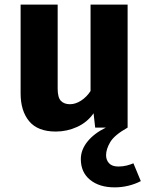

<svg xmlns="http://www.w3.org/2000/svg" viewBox="-20 -551 640 829"><path d="M229 -531V-168Q229 -130 243 -115.5Q257 -101 282 -101Q306 -101 330 -116.5Q354 -132 371 -158V-531H531V0Q474 32 456 62.5Q438 93 438 119Q438 140 451 154Q464 168 491 168Q511 168 528 163.5Q545 159 556 154L588 231Q563 244 534 251Q505 258 475 258Q409 258 369 225.5Q329 193 329 136Q329 96 357.5 60.5Q386 25 437 0H391L384 -62Q357 -23 313 -3Q269 17 221 17Q143 17 106 -27.5Q69 -72 69 -148V-531Z"/></svg>

Font: Qzxlaeiskcpccdgjqmyffctclhy
Style: Regular
Weight: 700
Monospace: yes
Designer: Carrois Corporate & Edenspiekermann
Foundry: Carrois Corporate GbR & Edenspiekermann AG
Version: Version 2.001